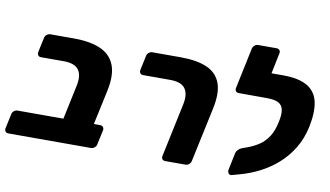

<svg xmlns="http://www.w3.org/2000/svg" viewBox="-76 -871 1796 1045"><g transform="rotate(10 821.5 -348.5)"><path d="M17.3 0Q6.6 0 1.2 -7.2Q-4.2 -14.5 -2.2 -25.1L15.1 -106Q17.1 -116.6 25.9 -123.9Q34.6 -131.1 45.2 -131.1H298.8L339.1 -320.8Q351.3 -378.3 329.3 -408.8Q307.3 -439.3 246.3 -439.3H120.6Q110 -439.3 104.6 -446.5Q99.1 -453.8 101.1 -464.4L118.5 -545.9Q120.5 -556.5 129.6 -563.8Q138.6 -571 149.3 -571H279.9Q369.9 -571 427.1 -545.7Q484.4 -520.5 505.7 -465.7Q527.1 -410.9 508 -321.4L467.2 -131.1H502.1Q512.7 -131.1 518.5 -123.9Q524.2 -116.6 522.2 -106L504.9 -25.1Q502.9 -14.5 493.8 -7.2Q484.7 0 474.1 0Z M884.5 0Q873.9 0 868.4 -6.9Q863 -13.9 865 -24.5L927.8 -321.4Q939.9 -378.9 917.9 -409.4Q895.9 -439.9 834.9 -439.9H684.8Q674.1 -439.9 668.7 -447.1Q663.3 -454.4 665.3 -465L682.6 -545.9Q684.6 -556.5 693.7 -563.8Q702.8 -571 713.4 -571H869.1Q959.1 -571 1014.8 -546.9Q1070.5 -522.7 1090.5 -469.2Q1110.5 -415.6 1091.6 -327L1027.2 -25.1Q1025.2 -14.5 1016.2 -7.2Q1007.1 0 996.5 0Z M1253.3 12.4Q1242.6 14.7 1236.4 6.1Q1230.3 -2.6 1232.3 -13.2L1252.2 -109.5Q1254.9 -119.4 1263.7 -128.4Q1272.5 -137.4 1283.9 -141.4L1318.9 -154.2Q1349.8 -166 1377.2 -184.6Q1404.6 -203.1 1425.1 -234.3Q1445.6 -265.5 1456 -314.6Q1465.8 -358 1461.1 -384Q1456.5 -410 1435.1 -421.8Q1413.6 -433.6 1371.4 -433.6H1348Q1338 -433.6 1332.2 -440.9Q1326.5 -448.1 1328.5 -458.8L1347.1 -547.1Q1349.1 -557.1 1358.5 -564.1Q1367.9 -571 1377.9 -571H1434.4Q1523.9 -571 1571.1 -542.3Q1618.4 -513.5 1630 -457.4Q1641.6 -401.3 1624.4 -318.9Q1610 -251.4 1577.1 -198.1Q1544.2 -144.7 1499.2 -105.6Q1454.2 -66.4 1402 -40.1Q1349.8 -13.9 1296.4 0.5ZM1383.1 -433.6 1214.5 -434Q1203.9 -434 1198.4 -441.1Q1193 -448.1 1195 -458.8L1242.6 -684.9Q1245.3 -695.5 1254 -702.8Q1262.8 -710 1273.4 -710H1375.4Q1386 -710 1391.7 -702.8Q1397.5 -695.5 1394.9 -684.9L1371.5 -571H1414.1Z"/></g></svg>

Font: Rubik Light
Style: Italic
Weight: 300
Italic angle: -12°
Designer: Hubert and Fischer
Foundry: Hubert and Fischer
Version: Version 2.300;gftools[0.9.30]